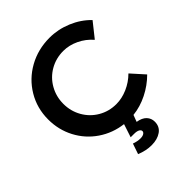

<svg xmlns="http://www.w3.org/2000/svg" viewBox="-256 -847 1208 1208"><g transform="rotate(-45 348.0 -242.5)"><path d="M431 8 414 53Q456 60 476 81.5Q496 103 496 133Q496 177 462.5 200.5Q429 224 377 224Q328 224 277 203L301 133Q332 144 358 144Q377 144 388 137Q399 130 399 120Q399 109 386 102Q373 95 349 95H319L348 7Q258 -4 185.5 -53.5Q113 -103 72 -181Q31 -259 31 -351Q31 -451 80 -533Q129 -615 213.5 -662Q298 -709 401 -709Q476 -709 548 -679Q620 -649 671 -596L593 -498Q556 -541 505.5 -565Q455 -589 403 -589Q338 -589 284 -558Q230 -527 199 -472.5Q168 -418 168 -353Q168 -288 199 -233.5Q230 -179 284 -147.5Q338 -116 403 -116Q453 -116 503.5 -138Q554 -160 593 -199L672 -111Q623 -62 560 -30.5Q497 1 431 8Z"/></g></svg>

Font: Gontserrat Medium
Style: Regular
Weight: 500
Designer: Julieta Ulanovsky
Foundry: Julieta Ulanovsky
Version: Version 6.001